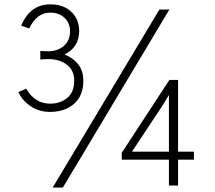

<svg xmlns="http://www.w3.org/2000/svg" viewBox="-20 -794 965 863"><path d="M62.5 -379.9 97.7 -395.5Q136.7 -328.1 205.1 -328.1Q251 -328.1 282.2 -354Q313.5 -379.9 313.5 -430.7Q313.5 -478.5 280.3 -503.4Q247.1 -528.3 199.2 -528.3Q180.7 -528.3 161.1 -526.4V-565.4Q176.8 -563.5 196.3 -563.5Q239.3 -563.5 267.1 -587.9Q294.9 -612.3 294.9 -653.3Q294.9 -690.4 270 -713.9Q245.1 -737.3 205.1 -737.3Q145.5 -737.3 111.3 -666L75.2 -678.7Q115.2 -774.4 206.1 -774.4Q266.6 -774.4 301.3 -740.2Q335.9 -706.1 335.9 -655.3Q335.9 -581.1 269.5 -548.8Q305.7 -536.1 330.1 -506.8Q354.5 -477.5 354.5 -430.7Q354.5 -364.3 313 -327.6Q271.5 -291 205.1 -291Q157.2 -291 119.6 -315.4Q82 -339.8 62.5 -379.9ZM527.3 -107.4 741.2 -434.6H780.3V-112.3H851.6V-76.2H780.3V40H739.3V-76.2H527.3ZM573.2 -112.3H739.3V-312.5V-367.2L710.9 -320.3ZM216.8 48.8 696.3 -751H741.2L262.7 48.8Z"/></svg>

Font: Gothic A1 ExtraLight
Style: Regular
Weight: 275
Designer: HanYang I&C Co.,Ltd.
Foundry: HanYang I&C Co.,Ltd.
Version: Version 2.50